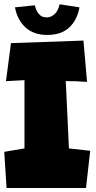

<svg xmlns="http://www.w3.org/2000/svg" viewBox="-28 -894 459 917"><path d="M370.6 -700.2 387.7 -502.9Q335.4 -506.8 286.1 -506.8L301.3 -185.1L402.8 -173.8L382.8 3.9H3.4L-7.8 -168.9L88.9 -185.1V-511.2L0.5 -506.3L24.4 -688ZM43.5 -858.9 138.2 -868.7Q147.5 -829.6 172.9 -814.9Q201.7 -805.2 223.1 -819.3Q247.6 -834 256.8 -873.5L351.6 -858.9Q340.8 -798.3 302.5 -762.7Q264.2 -727.1 198.2 -727.1Q132.8 -727.1 93.8 -762.9Q54.7 -798.8 43.5 -858.9Z"/></svg>

Font: Lapsus Pro (theguybrush.com)
Style: Bold
Weight: 700
Designer: Jose Roses
Version: Version 1.00 February 9, 2018, initial release